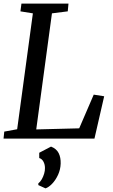

<svg xmlns="http://www.w3.org/2000/svg" viewBox="-20 -763 623 1057"><path d="M-0.5 0 3.5 -38.5 74.5 -51.5 161 -689.5 92.5 -700.5 98 -743H357L353 -700.5L266 -689.5L179.5 -50.5L416 -56.5L496 -242L553.5 -233L500 0ZM191 256V246.5Q201.5 238.5 209.8 224.2Q218 210 223 193.2Q228 176.5 227.5 161.5Q227.5 142.5 219.2 127Q211 111.5 196 107V78L261 44Q291 56 303 80Q315 104 314 137.5Q313 170 299.8 199Q286.5 228 267.5 248Q248.5 268 230.5 274Z"/></svg>

Font: Merriweather 24pt
Style: Italic
Weight: 400
Italic angle: -7.8°
Designer: Eben Sorkin
Foundry: Eben Sorkin
Version: Version 2.101